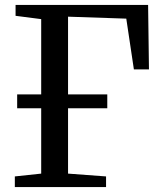

<svg xmlns="http://www.w3.org/2000/svg" viewBox="-20 -763 652 783"><path d="M40.5 0V-43.5L148 -55V-321.5H50V-378H148V-685L43.5 -698.5V-743H584L587.5 -480H526L495 -687L257.5 -695V-378H417.5V-321.5H257.5V-55L412.5 -43.5V0Z"/></svg>

Font: Merriweather Text
Style: Regular
Weight: 400
Designer: Eben Sorkin
Foundry: Eben Sorkin
Version: Version 2.100; ttfautohint (v1.7.19-72a1) -l 8 -r 50 -G 200 